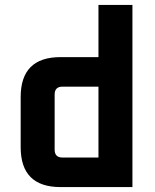

<svg xmlns="http://www.w3.org/2000/svg" viewBox="-20 -760 630 780"><path d="M64 -162V-366Q64 -528 226 -528H380V-740H518V0H226Q64 0 64 -162ZM202 -152Q202 -120 234 -120H380V-408H234Q202 -408 202 -376Z"/></svg>

Font: Oxanium ExtraLight
Style: Bold
Weight: 700
Version: Version 2.000